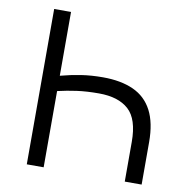

<svg xmlns="http://www.w3.org/2000/svg" viewBox="-79 -776 830 852"><g transform="rotate(10 336.0 -350.0)"><path d="M97 0V-700H173V-412.5Q220 -425 265.5 -432Q311 -439 363.5 -439Q444.5 -439 500.8 -413.5Q557 -388 585.8 -333Q614.5 -278 614.5 -191V0H538.5V-179Q538.5 -281.5 492.2 -323.5Q446 -365.5 358 -365.5Q302.5 -365.5 259 -359.5Q215.5 -353.5 173 -343.5V0Z"/></g></svg>

Font: Geologica Cursive ExtraLight
Style: Regular
Weight: 250
Designer: Sindre Bremnes, Frode Helland
Foundry: Monokrom Skriftforlag AS
Version: Version 1.010;gftools[0.9.28]